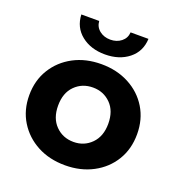

<svg xmlns="http://www.w3.org/2000/svg" viewBox="-136 -866 926 989"><g transform="rotate(20 327.5 -371.5)"><path d="M328 8Q242 8 175.5 -27.5Q109 -63 70.5 -125.5Q32 -188 32 -269Q32 -350 70.5 -412.5Q109 -475 175.5 -510.5Q242 -546 328 -546Q413 -546 480 -510.5Q547 -475 585 -412.5Q623 -350 623 -269Q623 -188 585 -125.5Q547 -63 480 -27.5Q413 8 328 8ZM328 -120Q386 -120 425.5 -160Q465 -200 465 -269Q465 -339 425.5 -378.5Q386 -418 328 -418Q269 -418 229.5 -378.5Q190 -339 190 -269Q190 -200 229.5 -160Q269 -120 328 -120ZM326 -599Q248 -599 196.5 -640Q145 -681 142 -751H240Q242 -719 266.5 -699.5Q291 -680 326 -680Q361 -680 385.5 -699.5Q410 -719 412 -751H510Q507 -681 455.5 -640Q404 -599 326 -599Z"/></g></svg>

Font: Montserrat
Style: Bold
Weight: 700
Designer: Julieta Ulanovsky
Foundry: Julieta Ulanovsky
Version: Version 9.000; ttfautohint (v1.8.4.7-5d5b)